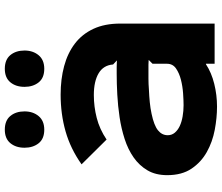

<svg xmlns="http://www.w3.org/2000/svg" viewBox="-82 -829 922 798"><g transform="rotate(-90 379.0 -430.0)"><path d="M568 -789Q568 -754 548.5 -730.5Q529 -707 492 -707Q454 -707 435.5 -730.5Q417 -754 417 -789Q417 -825 436 -848Q455 -871 492 -871Q530 -871 549 -848Q568 -825 568 -789ZM315 -789Q315 -754 295.5 -730.5Q276 -707 239 -707Q201 -707 182.5 -730.5Q164 -754 164 -789Q164 -825 183 -848Q202 -871 239 -871Q277 -871 296 -848Q315 -825 315 -789ZM680 -391V1H513V-35H511Q476 -12 429.5 -0.5Q383 11 335 11Q288 11 238 1.5Q188 -8 146 -31.5Q104 -55 77 -95Q50 -135 50 -196Q50 -244 70 -278Q90 -312 123.5 -335.5Q157 -359 200.5 -373Q244 -387 291 -394Q338 -401 384.5 -403.5Q431 -406 471 -406Q473 -406 481 -406Q489 -406 498.5 -406Q508 -406 516.5 -405.5Q525 -405 527 -405L510 -421Q507 -461 473.5 -481Q440 -501 383 -501Q335 -501 288 -489Q241 -477 198 -448L95 -552Q160 -598 232 -618.5Q304 -639 385 -639Q449 -639 503 -624.5Q557 -610 596.5 -580Q636 -550 658 -503Q680 -456 680 -391ZM529 -273Q527 -273 521 -273.5Q515 -274 509 -274Q503 -274 497.5 -274Q492 -274 491 -274Q471 -274 450.5 -274Q430 -274 404 -272Q379 -271 353.5 -268.5Q328 -266 305 -261Q257 -251 236.5 -234.5Q216 -218 216 -194Q216 -177 226.5 -164.5Q237 -152 254 -144Q271 -136 294 -132Q317 -128 341 -128Q360 -128 389.5 -130Q419 -132 446.5 -139Q474 -146 493.5 -159.5Q513 -173 513 -197V-257Z"/></g></svg>

Font: TypoPRO Sinkin Sans
Style: 700 Bold
Weight: 700
Designer: Keith Bates
Foundry: K-Type
Version: Sinkin Sans (version 1.0)  by Keith Bates   •   © 2014   www